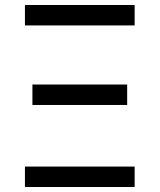

<svg xmlns="http://www.w3.org/2000/svg" viewBox="-20 -750 640 770"><path d="M520 -648V-730H80V-648ZM490 -329V-411H110V-329ZM520 0V-82H80V0Z"/></svg>

Font: Tekne LDO
Style: Regular
Weight: 400
Monospace: yes
Designer: Alessio Laiso, Mario Rullo, Paolo Rosset
Foundry: Alessio Laiso
Version: Version 1.000;hotconv 1.0.109;makeotfexe 2.5.65596